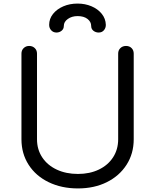

<svg xmlns="http://www.w3.org/2000/svg" viewBox="-20 -1038 868 1074"><path d="M416 16Q324 16 252 -19Q180 -54 140 -116.5Q100 -179 100 -259V-738Q100 -757 112.5 -769Q125 -781 143 -781Q162 -781 174.5 -769Q187 -757 187 -738V-259Q187 -202 216 -158Q245 -114 297 -89.5Q349 -65 416 -65Q482 -65 533 -89.5Q584 -114 612.5 -158Q641 -202 641 -259V-738Q641 -757 653.5 -769Q666 -781 685 -781Q704 -781 716 -769Q728 -757 728 -738V-259Q728 -179 688 -116.5Q648 -54 577.5 -19Q507 16 416 16ZM296 -856Q278 -856 266.5 -868.5Q255 -881 255 -899Q255 -933 276.5 -960Q298 -987 334 -1002.5Q370 -1018 414 -1018Q456 -1018 491.5 -1003Q527 -988 549 -961Q571 -934 572 -899Q572 -881 561 -868.5Q550 -856 532 -856Q515 -856 502.5 -866Q490 -876 490 -893Q490 -916 469.5 -932Q449 -948 414 -948Q382 -948 359.5 -932Q337 -916 337 -893Q337 -876 324.5 -866Q312 -856 296 -856Z"/></svg>

Font: Comfortaa Medium
Style: Regular
Weight: 500
Designer: Johan Aakerlund
Foundry: Johan Aakerlund
Version: Version 3.104; ttfautohint (v1.8.1.43-b0c9)